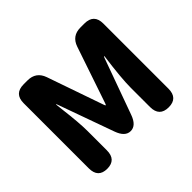

<svg xmlns="http://www.w3.org/2000/svg" viewBox="-163 -974 1203 1203"><g transform="rotate(-45 438.5 -372.5)"><path d="M166 0Q86 0 86 -84V-661Q86 -745 170 -745H204Q279 -745 304 -674L434 -300Q438 -288 440.5 -288Q443 -288 447 -300L574 -674Q598 -745 673 -745H708Q792 -745 792 -661V-84Q792 0 711 0Q629 0 629 -84V-255Q629 -338 652 -508Q653 -513 650.5 -513Q648 -513 644 -501L511 -133Q486 -63 437 -63Q388 -63 363 -133L231 -501Q227 -513 225 -513Q223 -513 224 -510Q224 -506 229 -464Q246 -327 246 -255V-84Q246 0 166 0Z"/></g></svg>

Font: Resource Han Rounded JP Heavy
Style: Regular
Weight: 900
Designer: Cyano Hao (round all glyphs); Ryoko NISHIZUKA 西塚涼子 (kana, bopomofo & ideographs); Paul D. Hunt (Latin, Greek & Cyrillic)
Foundry: Cyano Hao
Version: 0.990